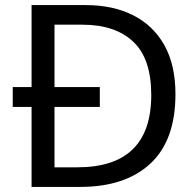

<svg xmlns="http://www.w3.org/2000/svg" viewBox="-20 -734 770 754"><path d="M317 -714Q424 -714 503 -674Q582 -634 625.5 -556.5Q669 -479 669 -364Q669 -183 570.5 -91.5Q472 0 295 0H104V-314H30V-392H104V-714ZM304 -637H194V-392H372V-314H194V-77H284Q574 -77 574 -361Q574 -504 503 -570.5Q432 -637 304 -637Z"/></svg>

Font: Noto Sans Lao
Style: Regular
Weight: 400
Designer: Monotype Design Team
Foundry: Monotype Imaging Inc.
Version: Version 2.003; ttfautohint (v1.8.4.7-5d5b)